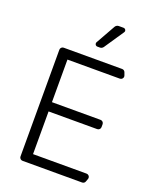

<svg xmlns="http://www.w3.org/2000/svg" viewBox="-173 -1062 938 1160"><g transform="rotate(20 296.5 -482.0)"><path d="M96.6 -20.6V-706.7Q96.6 -715.2 102.6 -721.2Q108.7 -727.3 117.2 -727.3H492.9Q499.6 -727.3 505 -723.5Q510.3 -719.8 512.4 -713.8L519.2 -695.3Q520.6 -690.3 520.6 -688.2Q520.6 -679.7 514.6 -673.7Q508.5 -667.6 499.6 -667.6H163V-393.8H475.1Q484 -393.8 490.1 -387.8Q496.1 -381.7 496.1 -373.2V-354.8Q496.1 -346.2 490.1 -340.2Q484 -334.2 475.1 -334.2H163V-59.7H506.7Q515.6 -59.7 521.7 -53.6Q527.7 -47.6 527.7 -39.1Q527.7 -36.9 526.3 -32L519.5 -13.5Q517.4 -7.5 512.1 -3.7Q506.7 0 500 0H117.2Q108.7 0 102.6 -6Q96.6 -12.1 96.6 -20.6ZM292.3 -826 362.6 -951Q366.1 -957 372.2 -960.6Q378.2 -964.1 385.3 -964.1H415.8Q422.6 -964.1 427 -959.5Q431.5 -954.9 431.5 -948.5Q431.5 -944.6 428.6 -940L343.8 -814.3Q339.8 -808.9 334.3 -805.9Q328.8 -802.9 322.4 -802.9H305.8Q299.4 -802.9 294.9 -807.5Q290.5 -812.1 290.5 -818.5Q290.5 -822.8 292.3 -826Z"/></g></svg>

Font: DeltaSans Light
Style: Regular
Weight: 300
Designer: Rasmus Andersson
Foundry: rsms
Version: Version 3.012